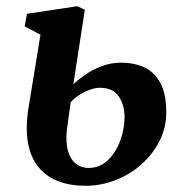

<svg xmlns="http://www.w3.org/2000/svg" viewBox="-20 -588 594 619"><path d="M254 11Q207.5 11 169.2 -3.2Q131 -17.5 105.5 -47.5Q80 -77.5 70.8 -124.8Q61.5 -172 71.5 -238L110.5 -476L59.5 -503L67 -543.5L229 -568L253.5 -556.5L216.5 -316Q231 -330.5 254.2 -346.8Q277.5 -363 307.5 -374.5Q337.5 -386 371.5 -386Q411 -386 443.8 -371.5Q476.5 -357 496.2 -321.8Q516 -286.5 516 -225Q516 -177.5 495 -135Q474 -92.5 437.5 -59.5Q401 -26.5 353.8 -7.8Q306.5 11 254 11ZM265 -46.5Q302 -46.5 328 -71.8Q354 -97 367.8 -135Q381.5 -173 381.5 -210.5Q381.5 -248.5 363.2 -276.8Q345 -305 301 -305Q288 -305 270.8 -299Q253.5 -293 236.8 -282.5Q220 -272 208 -258.5Q205 -237 201.8 -215.2Q198.5 -193.5 196 -173Q191 -128.5 199.5 -100.5Q208 -72.5 225.5 -59.5Q243 -46.5 265 -46.5Z"/></svg>

Font: Merriweather
Style: Bold Italic
Weight: 700
Italic angle: -7.8°
Version: Version 2.101